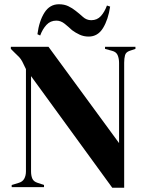

<svg xmlns="http://www.w3.org/2000/svg" viewBox="-20 -880 693 903"><path d="M35 0V-10L68 -20Q86 -25 94 -39.5Q102 -54 102 -74V-555Q91 -579 84.5 -591Q78 -603 70 -611.5Q62 -620 48 -633L31 -650V-660H208L540 -207V-584Q540 -604 533.5 -620Q527 -636 507 -641L474 -650V-660H617V-650L590 -641Q572 -635 568 -620Q564 -605 564 -585V3H508L126 -522V-74Q126 -54 132 -40Q138 -26 157 -20L187 -10V0ZM156 -719Q164 -781 189 -820.5Q214 -860 257 -860Q282 -860 301 -851Q320 -842 336 -829Q353 -816 370 -800.5Q387 -785 409 -785Q437 -785 454.5 -804.5Q472 -824 483 -854L498 -849Q489 -788 464.5 -748Q440 -708 397 -708Q374 -708 354.5 -717Q335 -726 319 -738Q303 -753 284.5 -768Q266 -783 245 -783Q217 -783 198.5 -763Q180 -743 169 -713Z"/></svg>

Font: DM Serif Display
Style: Regular
Weight: 400
Designer: Colophon Foundry, Frank Grießhammer
Foundry: Colophon Foundry
Version: Version 5.200; ttfautohint (v1.8.3)